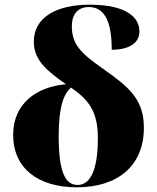

<svg xmlns="http://www.w3.org/2000/svg" viewBox="-20 -788 670 818"><path d="M307 10C479 10 593 -79 593 -244C593 -366 528 -418 419 -495C327 -560 286 -597 286 -676C286 -726 311 -758 358 -758C426 -758 456 -696 456 -576C527 -576 574 -603 574 -654C574 -710 525 -768 362 -768C223 -768 124 -716 124 -610C124 -529 185 -483 261 -429C130 -418 36 -342 36 -214C36 -71 142 10 307 10ZM311 0C260 0 230 -50 230 -208C230 -338 253 -388 282 -415C354 -366 397 -316 397 -201C397 -49 358 0 311 0Z"/></svg>

Font: Noto Serif Display Black
Style: Regular
Weight: 900
Designer: Monotype Design Team
Foundry: Monotype Imaging Inc.
Version: Version 2.009